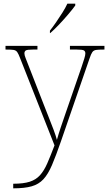

<svg xmlns="http://www.w3.org/2000/svg" viewBox="-20 -786 589 1046"><path d="M52 215Q108 215 142 204Q176 193 198 168.5Q220 144 237.5 104Q255 64 277 6L90 -468Q81 -492 74 -502Q67 -512 54 -514Q41 -516 13 -516H10V-536H184V-516H159Q128 -516 120.5 -511Q113 -506 113 -495Q113 -485 120.5 -467Q128 -449 144 -407L220 -212Q232 -181 246 -146Q260 -111 272 -79Q284 -47 290 -24Q299 -56 310.5 -90.5Q322 -125 338 -171L425 -423Q433 -447 439 -466Q445 -485 445 -495Q445 -506 437.5 -511Q430 -516 399 -516H361V-536H549V-516H545Q517 -516 503.5 -514Q490 -512 483 -502Q476 -492 468 -468L312 -16Q285 62 263.5 112.5Q242 163 216.5 190.5Q191 218 152.5 229Q114 240 53 240H52ZM252 -619Q267 -638 285 -664Q303 -690 320 -717Q337 -744 347 -766H390V-756Q378 -739 353.5 -710Q329 -681 302 -652.5Q275 -624 254 -606H252Z"/></svg>

Font: Noto Serif Thin
Style: Regular
Weight: 100
Designer: Monotype Design Team
Foundry: Monotype Imaging Inc.
Version: Version 2.015